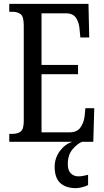

<svg xmlns="http://www.w3.org/2000/svg" viewBox="-20 -734 539 994"><path d="M28 0V-41H45Q72 -41 87.5 -53.5Q103 -66 103 -107V-602Q103 -649 86.5 -661Q70 -673 45 -673H28V-714H438L442 -540H396L392 -582Q390 -615 374.5 -640Q359 -665 322 -665H195V-398H384V-350H195V-49H341Q379 -49 396.5 -74Q414 -99 418 -132L422 -174H468L463 0ZM373 240Q321 240 292 213.5Q263 187 263 130Q263 83 291 46.5Q319 10 356 0H405Q380 10 355.5 39Q331 68 331 115Q331 149 347 164Q363 179 386 179Q406 179 436 171V224Q423 231 404.5 235.5Q386 240 373 240Z"/></svg>

Font: Noto Serif ExtraCondensed
Style: Regular
Weight: 400
Width: 2
Designer: Monotype Design Team
Foundry: Monotype Imaging Inc.
Version: Version 2.015